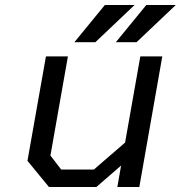

<svg xmlns="http://www.w3.org/2000/svg" viewBox="-20 -749 724 769"><path d="M278 -580 400 -729H519L362 -580ZM444 -580 566 -729H684L527 -580ZM176 0 90 -105 164 -523H252L182 -126L225 -70H356L481 -178L542 -523H630L538 0H450L465 -86L366 0Z"/></svg>

Font: Tomorrow
Style: Italic
Weight: 400
Italic angle: -10°
Designer: Tony de Marco, Monica Rizzolli
Foundry: Just in Type
Version: Version 2.002